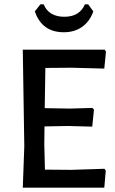

<svg xmlns="http://www.w3.org/2000/svg" viewBox="-20 -873 533 893"><path d="M277 -723Q175 -723 142 -820L168 -853H183Q207 -795 279 -795Q350 -795 375 -853H390L414 -820Q398 -774 362.5 -748.5Q327 -723 277 -723ZM311 -83 466 -88 472 -79 465 0H86L93 -193L86 -642H467L473 -633L465 -554L313 -558L191 -557L188 -370L304 -368L410 -371L417 -363L409 -284L296 -287L187 -285L186 -202L189 -84Z"/></svg>

Font: Alegreya Sans SC Medium
Style: Regular
Weight: 500
Designer: Juan Pablo del Peral
Foundry: Huerta Tipografica
Version: Version 2.001;PS 002.001;hotconv 1.0.88;makeotf.lib2.5.64775